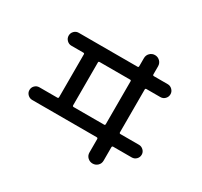

<svg xmlns="http://www.w3.org/2000/svg" viewBox="-168 -997 1336 1273"><g transform="rotate(30 500.0 -360.0)"><path d="M372.1 -543.9V-215.8Q372.1 -207 380.9 -207H614.3Q622.1 -207 622.1 -215.8V-543.9Q622.1 -551.8 614.3 -551.8H380.9Q372.1 -551.8 372.1 -543.9ZM119.1 -110.4Q99.6 -110.4 85 -124.5Q70.3 -138.7 70.3 -158.7Q70.3 -178.7 84.5 -192.9Q98.6 -207 119.1 -207H255.9Q264.6 -207 264.6 -215.8V-543.9Q264.6 -551.8 255.9 -551.8H164.1Q144.5 -551.8 129.9 -566.4Q115.2 -581.1 115.2 -601.1Q115.2 -621.1 129.4 -635.7Q143.6 -650.4 164.1 -650.4H614.3Q622.1 -650.4 622.1 -659.2V-720.7Q622.1 -744.1 638.2 -759.8Q654.3 -775.4 676.3 -775.4Q698.2 -775.4 714.4 -759.8Q730.5 -744.1 730.5 -720.7V-659.2Q730.5 -650.4 739.3 -650.4H845.7Q865.2 -650.4 879.9 -635.7Q894.5 -621.1 894.5 -601.1Q894.5 -581.1 880.4 -566.4Q866.2 -551.8 845.7 -551.8H739.3Q730.5 -551.8 730.5 -543.9V-215.8Q730.5 -207 739.3 -207H880.9Q900.4 -207 915 -192.9Q929.7 -178.7 929.7 -158.7Q929.7 -138.7 915.5 -124.5Q901.4 -110.4 880.9 -110.4H739.3Q730.5 -110.4 730.5 -100.6V1Q730.5 24.4 714.4 39.6Q698.2 54.7 676.3 54.7Q654.3 54.7 638.2 39.6Q622.1 24.4 622.1 1V-100.6Q622.1 -109.4 614.3 -110.4Z"/></g></svg>

Font: Rounded Mgen+ 1m medium
Style: Regular
Weight: 500
Designer: [Source Han Sans]
Ryoko NISHIZUKA  (kana & ideographs); Paul D. Hunt (Latin, Greek & Cyrillic); Wenlong ZHANG  (bopomofo
Version: Version 1.059.20150602